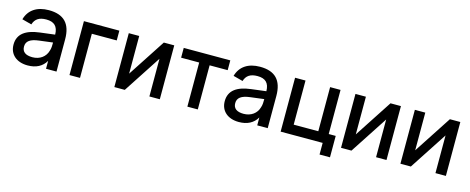

<svg xmlns="http://www.w3.org/2000/svg" viewBox="-35 -1148 4550 1858"><g transform="rotate(15 2240.0 -219.0)"><path d="M285.5 -555C167 -555 87 -501.5 59.5 -403.5L156 -378C173.5 -435 214 -461.5 284.5 -461.5C364 -461.5 403 -424.5 404.5 -342L256 -323.5C119.5 -306.5 40 -253.5 40 -145C40 -47.5 111.5 15 223 15C307 15 368 -17 404.5 -79V0H509.5V-322.5C509.5 -479.5 436 -555 285.5 -555ZM404.5 -263V-259.5C404.5 -235.5 404.5 -203.5 394.5 -177.5C377.5 -116 322 -73.5 247 -73.5C178.5 -73.5 143 -100.5 143 -153C143 -206.5 181.5 -235.5 269 -246Z M745 0V-442H994.5V-540H639.5V0Z M1440 -540 1193.5 -162.5V-540H1089V0H1193.5L1440 -377.5V0H1544.5V-540Z M1925 0V-442H2106V-540H1639.5V-442H1820.5V0Z M2401.5 -555C2283 -555 2203 -501.5 2175.5 -403.5L2272 -378C2289.5 -435 2330 -461.5 2400.5 -461.5C2480 -461.5 2519 -424.5 2520.5 -342L2372 -323.5C2235.5 -306.5 2156 -253.5 2156 -145C2156 -47.5 2227.5 15 2339 15C2423 15 2484 -17 2520.5 -79V0H2625.5V-322.5C2625.5 -479.5 2552 -555 2401.5 -555ZM2520.5 -263V-259.5C2520.5 -235.5 2520.5 -203.5 2510.5 -177.5C2493.5 -116 2438 -73.5 2363 -73.5C2294.5 -73.5 2259 -100.5 2259 -153C2259 -206.5 2297.5 -235.5 2385 -246Z M3280.5 116.5V-98H3210.5V-540H3106V-98H2859.5V-540H2755V0H3176V116.5Z M3711 -540 3464.5 -162.5V-540H3360V0H3464.5L3711 -377.5V0H3815.5V-540Z M4306 -540 4059.5 -162.5V-540H3955V0H4059.5L4306 -377.5V0H4410.5V-540Z"/></g></svg>

Font: Vela Sans SemBd
Style: Regular
Weight: 600
Designer: Principal design: Mikhail Sharanda - project Manrope.
Design modification: Ravid Balaliev
Foundry: Mikhail Sharanda
Version: Version 1.001